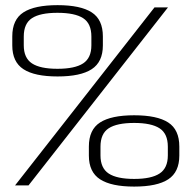

<svg xmlns="http://www.w3.org/2000/svg" viewBox="-20 -702 699 727"><path d="M37 0H88L616 -674H565ZM198 -412.5Q285 -412.5 327.2 -440Q369.5 -467.5 369.5 -530V-564Q369.5 -628 327.2 -655.2Q285 -682.5 198 -682.5Q111 -682.5 68.8 -655.2Q26.5 -628 26.5 -564V-530Q26.5 -467.5 68.8 -440Q111 -412.5 198 -412.5ZM197.5 -441.5Q132 -441.5 101 -462Q70 -482.5 70 -530.5V-563.5Q70 -613 101 -633.2Q132 -653.5 197.5 -653.5Q263.5 -653.5 294.8 -633.2Q326 -613 326 -563.5V-530.5Q326 -482.5 294.8 -462Q263.5 -441.5 197.5 -441.5ZM488 4.5Q575 4.5 617 -23Q659 -50.5 659 -113V-147Q659 -211 617 -238.2Q575 -265.5 488 -265.5Q401 -265.5 358.8 -238.2Q316.5 -211 316.5 -147V-113Q316.5 -50.5 359 -23Q401.5 4.5 488 4.5ZM488 -24.5Q422.5 -24.5 391.5 -45Q360.5 -65.5 360.5 -113.5V-146.5Q360.5 -196 391.5 -216.2Q422.5 -236.5 488 -236.5Q553 -236.5 584.2 -216.2Q615.5 -196 615.5 -146.5V-113.5Q615.5 -65.5 584.2 -45Q553 -24.5 488 -24.5Z"/></svg>

Font: Anybody SemiExpanded Light
Style: Regular
Weight: 300
Width: 6
Version: Version 1.113;gftools[0.9.25]